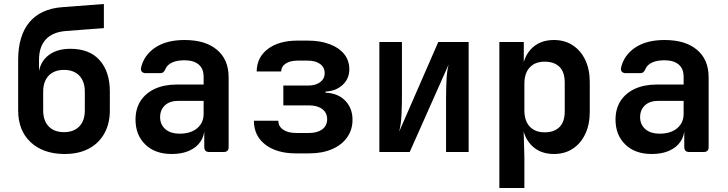

<svg xmlns="http://www.w3.org/2000/svg" viewBox="-20 -760 3640 960"><path d="M300 10Q194.6 8.8 132.7 -49.5Q70.8 -107.8 70.8 -207.9V-459.8Q70.8 -581.3 126.8 -648.6Q182.7 -715.9 291.6 -724.2L499.4 -740V-619.4L309.1 -605Q243.1 -599.7 209.1 -562.9Q175 -526.1 175 -459.8V-388.7H189L171.8 -369.7Q172 -438.8 215.1 -477.4Q258.2 -516 331.8 -516Q428 -516 478.6 -458.6Q529.2 -401.2 529.2 -301.8V-207.9Q529.2 -141.3 501.2 -91.7Q473.1 -42 421.9 -15.7Q370.7 10.6 300 10ZM300 -99.3Q349.2 -99.3 376.7 -128.1Q404.1 -157 404.1 -207.9V-301.8Q404.1 -352.7 376.7 -381.6Q349.2 -410.5 300 -410.5Q250.8 -410.5 223.3 -381.6Q195.9 -352.7 195.9 -301.8V-207.9Q195.9 -157 223.3 -128.1Q250.8 -99.3 300 -99.3Z M838.5 10Q755.3 10 706.5 -37.5Q657.6 -85 657.6 -162Q657.6 -215.9 682.7 -255.1Q707.7 -294.3 754.3 -315.8Q800.9 -337.3 864.4 -337.3H998.1V-375.6Q998.1 -416.1 973.5 -437.4Q948.9 -458.6 901 -458.6Q865.4 -458.6 840.9 -447.5Q816.5 -436.4 807.5 -415.7Q803.3 -405 797.1 -399.6Q791 -394.2 780.2 -394.2H708.6Q696.2 -394.2 689.6 -401.2Q682.9 -408.1 684.9 -419.9Q698.5 -482.9 755.2 -521.5Q811.9 -560 902.2 -560Q1007.4 -560 1065.3 -510.8Q1123.2 -461.7 1123.2 -373.3V-24.7Q1123.2 0 1098.5 0H1026.1Q1001.4 0 1001.4 -24.7V-105.3H981.2L1002.8 -122.9Q1002.8 -82.3 982.8 -52.5Q962.8 -22.6 926.1 -6.3Q889.4 10 838.5 10ZM878.7 -91.7Q933.6 -91.7 965.8 -118.8Q998.1 -145.8 998.1 -190.9V-255.6H870.3Q828.6 -255.6 804.6 -233.2Q780.6 -210.8 780.6 -174.4Q780.6 -137.1 806.5 -114.4Q832.3 -91.7 878.7 -91.7Z M1460.7 7Q1363.7 7 1306.6 -37Q1249.5 -80.9 1249.5 -156.3H1371.7Q1371.7 -128.3 1395.8 -111.7Q1419.9 -95.1 1460.7 -95.1H1524.9Q1566.9 -95.1 1591.3 -113.5Q1615.8 -131.9 1615.8 -163.9Q1615.8 -196.1 1591.3 -214.6Q1566.9 -233.1 1524.9 -233.1H1396.7V-332.2H1520.1Q1558.3 -332.2 1580.8 -349.1Q1603.4 -366 1603.4 -394.4Q1603.4 -423.5 1580.5 -440.2Q1557.6 -456.9 1518.2 -456.9H1468.2Q1430.7 -456.9 1408.6 -442.3Q1386.5 -427.6 1385.6 -402.7H1263.4Q1264.3 -473.6 1319.4 -515.3Q1374.5 -557 1468.2 -557H1518.2Q1581.1 -557 1628 -539.3Q1674.9 -521.7 1700.8 -489.7Q1726.6 -457.7 1726.6 -413.4Q1726.6 -366.8 1693.7 -335.9Q1660.7 -305 1607.8 -302.2V-296.4Q1669.5 -294.2 1706 -256.8Q1742.6 -219.3 1742.6 -161.1Q1742.6 -111.1 1715.5 -72.9Q1688.5 -34.8 1639.5 -13.9Q1590.6 7 1524.9 7Z M1876.8 0V-550H1989.7V-283.8Q1989.7 -239.1 1987.6 -188.7Q1985.5 -138.3 1975.8 -101.7L2171.4 -550H2323.2V0H2210.3V-266.6Q2210.3 -311.7 2212.4 -358.3Q2214.5 -404.9 2223.1 -437.4L2028.6 0Z M2476.8 180V-550H2599V-439.1H2626.9L2590.8 -386.6Q2590.8 -466.5 2633.8 -513.3Q2676.9 -560 2749.6 -560Q2803.4 -560 2843.6 -533.7Q2883.8 -507.5 2906.3 -460.3Q2928.8 -413.1 2928.8 -349.6V-200.9Q2928.8 -137.9 2906.5 -90.4Q2884.2 -42.9 2844 -16.5Q2803.8 10 2749.6 10Q2677.3 10 2634 -36.9Q2590.8 -83.9 2590.8 -163.4L2626.9 -110.3H2598.1L2601.9 25.9V180ZM2703.2 -98.4Q2750.8 -98.4 2777.3 -124.6Q2803.7 -150.8 2803.7 -203.8V-346.2Q2803.7 -400.2 2777.3 -425.9Q2750.8 -451.6 2703.2 -451.6Q2655.2 -451.6 2628.5 -422.7Q2601.9 -393.9 2601.9 -341.2V-208.8Q2601.9 -156.1 2628.5 -127.3Q2655.2 -98.4 2703.2 -98.4Z M3238.5 10Q3155.3 10 3106.5 -37.5Q3057.6 -85 3057.6 -162Q3057.6 -215.9 3082.7 -255.1Q3107.7 -294.3 3154.3 -315.8Q3200.9 -337.3 3264.4 -337.3H3398.1V-375.6Q3398.1 -416.1 3373.5 -437.4Q3348.9 -458.6 3301 -458.6Q3265.4 -458.6 3240.9 -447.5Q3216.5 -436.4 3207.5 -415.7Q3203.3 -405 3197.1 -399.6Q3191 -394.2 3180.2 -394.2H3108.6Q3096.2 -394.2 3089.6 -401.2Q3082.9 -408.1 3084.9 -419.9Q3098.5 -482.9 3155.2 -521.5Q3211.9 -560 3302.2 -560Q3407.4 -560 3465.3 -510.8Q3523.2 -461.7 3523.2 -373.3V-24.7Q3523.2 0 3498.5 0H3426.1Q3401.4 0 3401.4 -24.7V-105.3H3381.2L3402.8 -122.9Q3402.8 -82.3 3382.8 -52.5Q3362.8 -22.6 3326.1 -6.3Q3289.4 10 3238.5 10ZM3278.7 -91.7Q3333.6 -91.7 3365.8 -118.8Q3398.1 -145.8 3398.1 -190.9V-255.6H3270.3Q3228.6 -255.6 3204.6 -233.2Q3180.6 -210.8 3180.6 -174.4Q3180.6 -137.1 3206.5 -114.4Q3232.3 -91.7 3278.7 -91.7Z"/></svg>

Font: Pitagon Sans Mono
Style: Regular
Weight: 400
Monospace: yes
Designer: Travis Tran
Foundry: Pitagon
Version: Version 1.001;gftools[0.9.26]